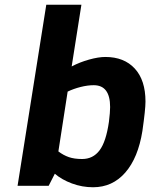

<svg xmlns="http://www.w3.org/2000/svg" viewBox="-20 -783 633 809"><path d="M211 -51 185 0H54L175 -763H323L282 -503Q316 -521 355.5 -532Q395 -543 424 -543Q503 -543 548 -494Q593 -445 593 -355Q593 -322 580 -231Q562 -118 508 -56Q454 6 372 6Q326 6 283 -10Q240 -26 211 -51ZM439 -270Q444 -310 444 -332Q444 -424 375 -424Q349 -424 319.5 -416.5Q290 -409 265 -397L226 -145Q247 -129 270 -121Q293 -113 326 -113Q372 -113 399.5 -149.5Q427 -186 439 -270Z"/></svg>

Font: Exo
Style: Bold Italic
Weight: 700
Italic angle: -9°
Designer: Natanael Gama
Foundry: Natanael Gama
Version: Version 1.500; ttfautohint (v1.6)